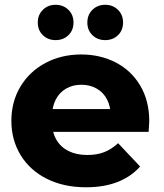

<svg xmlns="http://www.w3.org/2000/svg" viewBox="-20 -777 686 805"><path d="M27.7 -270.4Q27.7 -350.7 65.7 -414.1Q103.8 -477.4 170.5 -513Q237.2 -548.6 320.3 -548.6Q400.7 -548.6 465.6 -514.9Q530.6 -481.2 568.2 -417.7Q605.8 -354.1 605.8 -268.7Q605.3 -258.3 603.2 -224.1H170.2V-319.8H510.8L444 -292.1Q444 -330.2 429 -359.7Q414 -389.1 385.7 -405.4Q357.3 -421.7 321.4 -421.7Q285 -421.7 256.9 -405.4Q228.9 -389.1 213.7 -359.4Q198.4 -329.8 198.4 -290.8V-263.9Q198.4 -222.2 216.4 -191.2Q234.4 -160.2 267.6 -143.7Q300.7 -127.2 345.7 -127.2Q386.1 -127.2 416.4 -138.9Q446.7 -150.6 475.2 -176.6L567.4 -78.9Q529.2 -35.8 472.4 -13.8Q415.7 8.2 340.4 8.2Q247.2 8.2 176.2 -27.4Q105.2 -63 66.4 -126.7Q27.7 -190.3 27.7 -270.4ZM346.2 -682.6Q346.2 -714.8 367.5 -735.8Q388.8 -756.9 421.1 -756.9Q453.3 -756.9 474.7 -735.8Q496 -714.8 496 -682.6Q496 -650.2 474.7 -629.5Q453.3 -608.8 421.1 -608.8Q388.8 -608.8 367.5 -629.5Q346.2 -650.2 346.2 -682.6ZM138.4 -682.6Q138.4 -714.8 159.7 -735.8Q181 -756.9 213.3 -756.9Q245.5 -756.9 266.9 -735.8Q288.2 -714.8 288.2 -682.6Q288.2 -650.2 266.9 -629.5Q245.5 -608.8 213.3 -608.8Q181 -608.8 159.7 -629.5Q138.4 -650.2 138.4 -682.6Z"/></svg>

Font: iiserrat Thin
Style: Regular
Weight: 100
Designer: Akira Ohta
Foundry: Akira Ohta
Version: Version 1.200;Glyphs 3.3.1 (3343)